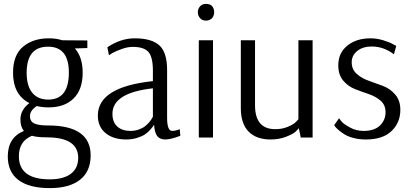

<svg xmlns="http://www.w3.org/2000/svg" viewBox="-20 -707 2110 987"><path d="M236 260Q130 260 75 218.5Q20 177 20 97Q20 0 103 -34Q85 -55 85 -93Q85 -142 131 -177Q47 -220 47 -333Q47 -424 98.5 -467Q150 -510 231 -510Q270 -510 300 -500L429 -499V-460L365 -458Q405 -413 405 -333Q405 -247 358.5 -201Q312 -155 230 -155Q196 -155 169 -162Q134 -139 134 -110Q134 -83 156 -72.5Q178 -62 227 -62Q446 -62 446 92Q446 174 391.5 217Q337 260 236 260ZM228 -195Q334 -195 334 -334Q334 -467 227 -467Q117 -467 117 -333Q117 -265 146 -230Q175 -195 228 -195ZM236 215Q306 215 344 186.5Q382 158 382 104Q382 -1 219 -1Q172 -1 144 -9Q77 19 77 96Q77 215 236 215Z M629 10Q563 10 523 -22.5Q483 -55 483 -113Q483 -260 766 -290V-343Q766 -414 743 -440Q720 -466 662 -466Q636 -466 605.5 -455Q575 -444 557 -434L540 -423L532 -464Q600 -510 673 -510Q759 -510 799 -474Q839 -438 839 -347V-102Q839 -34 865 -34Q872 -34 881.5 -36Q891 -38 897 -40L904 -43L907 -9Q858 10 829 10Q803 10 789 -6.5Q775 -23 772 -65H771Q770 -62 766.5 -57Q763 -52 751.5 -39Q740 -26 725 -16Q710 -6 684.5 2Q659 10 629 10ZM651 -34Q674 -34 694.5 -41.5Q715 -49 727.5 -59.5Q740 -70 749 -81Q758 -92 762 -100L766 -107V-253Q558 -230 558 -122Q558 -79 583 -56.5Q608 -34 651 -34Z M1039 -601Q1021 -601 1010 -612Q997 -625 997 -644Q997 -663 1010 -676Q1021 -687 1039 -687Q1058 -687 1069 -677Q1081 -664 1081 -644Q1081 -626 1069 -612Q1055 -601 1039 -601ZM1002 0V-500H1075V0Z M1371 10Q1298 10 1258 -30.5Q1218 -71 1218 -151V-500H1291V-166Q1291 -43 1395 -43Q1431 -43 1460.5 -55.5Q1490 -68 1502 -81L1514 -94V-500H1587V0H1526L1516 -48Q1509 -39 1497.5 -28.5Q1486 -18 1450.5 -4Q1415 10 1371 10Z M1861 10Q1827 10 1798 2.5Q1769 -5 1751.5 -16Q1734 -27 1721 -38Q1708 -49 1703 -56L1698 -64L1723 -99Q1728 -92 1737 -81Q1746 -70 1778.5 -52Q1811 -34 1849 -34Q1905 -34 1933.5 -62Q1962 -90 1962 -130Q1962 -167 1937 -189Q1912 -211 1876.5 -223Q1841 -235 1805 -249Q1769 -263 1744 -293Q1719 -323 1719 -371Q1719 -435 1765.5 -472.5Q1812 -510 1885 -510Q1917 -510 1950 -500Q1983 -490 2000 -480L2017 -471L2005 -428Q1952 -468 1891 -468Q1845 -468 1816.5 -445Q1788 -422 1788 -387Q1788 -350 1814 -327Q1840 -304 1876.5 -291.5Q1913 -279 1949.5 -265Q1986 -251 2012 -220.5Q2038 -190 2038 -142Q2038 -77 1993 -33.5Q1948 10 1861 10Z"/></svg>

Font: Arsenal
Style: Regular
Weight: 400
Designer: Andrij Shevchenko
Foundry: Stairsfor
Version: Version 2.001;PS 002.001;hotconv 1.0.88;makeotf.lib2.5.64775